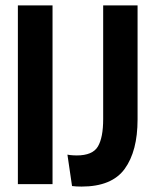

<svg xmlns="http://www.w3.org/2000/svg" viewBox="-20 -680 571 709"><path d="M46 0V-660H174V0ZM246 7 229 -109Q239 -107 249.5 -106.5Q260 -106 263 -106Q322 -106 341.5 -139Q361 -172 361 -240V-660H488V-239Q488 -122 440.5 -56.5Q393 9 281 9Q270 9 262.5 8.5Q255 8 246 7Z"/></svg>

Font: Bricolage Grotesque 48pt SemiBold
Style: Regular
Weight: 600
Designer: Mathieu Triay
Foundry: Atelier Triay
Version: Version 1.000; ttfautohint (v1.8.4.7-5d5b);gftools[0.9.32]